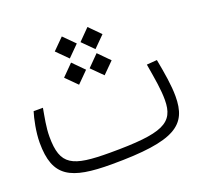

<svg xmlns="http://www.w3.org/2000/svg" viewBox="-102 -657 790 768"><g transform="rotate(-20 293.0 -273.5)"><path d="M248.5 1.5C521.5 1.5 581.1 -45.9 581.1 -167.5C581.1 -213.9 571.8 -268.6 560.5 -328.6L516.6 -325.2C528.3 -255.9 536.1 -211.9 536.1 -168.5C536.1 -69.8 482.9 -44.4 258.3 -44.4C97.2 -44.4 51.8 -64.9 51.8 -187.5C51.8 -227.5 60.5 -268.1 66.9 -305.2H27.3C18.6 -277.8 6.8 -223.1 6.8 -177.7C6.8 -31.7 73.7 1.5 248.5 1.5ZM344.7 -453.6 391.6 -500.5 344.7 -547.9 297.9 -500.5ZM234.4 -342.3 281.2 -389.2 234.4 -436.5 187.5 -389.2ZM235.4 -453.6 282.2 -500.5 235.4 -547.4 188.5 -500.5ZM343.3 -342.8 390.1 -389.6 343.3 -437 296.4 -389.6Z"/></g></svg>

Font: Cascadia Code PL ExtraLight
Style: Regular
Weight: 200
Monospace: yes
Designer: Aaron Bell
Foundry: Saja Typeworks
Version: Version 2404.023